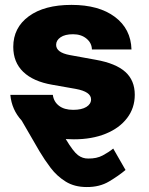

<svg xmlns="http://www.w3.org/2000/svg" viewBox="-20 -546 599 770"><path d="M507.3 -347.7H348.6Q348.1 -373.5 326.9 -391.1Q305.7 -408.7 272.9 -408.7Q240.7 -408.7 222.9 -396.5Q205.1 -384.3 205.1 -366.2Q205.1 -335.4 259.8 -325.2L364.3 -306.2Q444.3 -292 482.4 -257.8Q520.5 -223.6 520.5 -166Q520.5 -112.8 489.7 -72.5Q459 -32.2 404.1 -9.8Q349.1 12.7 276.4 12.7Q259.8 12.7 243.7 11.7Q273.9 62 292.7 76.2Q311.5 90.3 334 89.8Q367.7 90.3 391.8 77.4Q416 64.5 434.1 49.8L483.4 135.7Q456.1 158.7 417.7 181.6Q379.4 204.6 327.6 204.1Q278.8 204.1 243.7 182.4Q208.5 160.6 183.3 127.4Q158.2 94.2 138.2 60.5L66.9 -62.5Q26.9 -106 21.5 -165.5H191.9Q195.3 -138.2 216.6 -121.8Q237.8 -105.5 273.4 -105.5Q307.6 -105.5 326.4 -117.2Q345.2 -128.9 345.2 -147.5Q345.2 -178.2 283.7 -189.5L189.5 -206.1Q113.3 -219.2 73.2 -257.8Q33.2 -296.4 33.2 -357.9Q33.2 -435.1 95.5 -480.7Q157.7 -526.4 266.6 -526.4Q376.5 -526.4 440.7 -478.3Q504.9 -430.2 507.3 -347.7Z"/></svg>

Font: Inter Display Extra Bold
Style: Regular
Weight: 800
Designer: Rasmus Andersson
Foundry: rsms
Version: Version 4.000;git-4fc901f